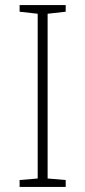

<svg xmlns="http://www.w3.org/2000/svg" viewBox="-20 -734 334 754"><path d="M238 0H57V-27L128 -33V-680L57 -688V-714H238V-688L167 -680V-33L238 -27Z"/></svg>

Font: Noto Sans Thai ExtraLight
Style: Regular
Weight: 200
Designer: Monotype Design Team
Foundry: Monotype Imaging Inc.
Version: Version 2.001; ttfautohint (v1.8.4.7-5d5b)